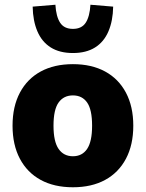

<svg xmlns="http://www.w3.org/2000/svg" viewBox="-20 -780 615 811"><path d="M288 11Q209 11 152 -20Q95 -51 64 -109.5Q33 -168 33 -249Q33 -330 64 -388.5Q95 -447 152 -478Q209 -509 288 -509Q367 -509 424 -478Q481 -447 512 -388.5Q543 -330 543 -249Q543 -168 512 -109.5Q481 -51 424 -20Q367 11 288 11ZM288 -120Q327 -120 348 -151Q369 -182 369 -249Q369 -317 348 -347Q327 -377 288 -377Q249 -377 227.5 -347Q206 -317 206 -249Q206 -182 227.5 -151Q249 -120 288 -120ZM288 -556Q232 -556 194.5 -579.5Q157 -603 138 -647.5Q119 -692 118 -752L214 -760Q217 -710 234 -684Q251 -658 288 -658Q325 -658 342 -684Q359 -710 362 -760L458 -752Q457 -692 438 -647.5Q419 -603 381.5 -579.5Q344 -556 288 -556Z"/></svg>

Font: Nunito Sans 10pt SemiCondensed Black
Style: Regular
Weight: 900
Width: 4
Designer: Vernon Adams
Foundry: Vernon Adams
Version: Version 3.101;gftools[0.9.27]